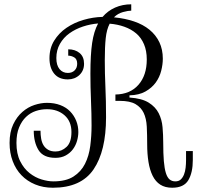

<svg xmlns="http://www.w3.org/2000/svg" viewBox="-20 -860 924 900"><path d="M586.9 -402.8Q645 -398.9 677 -378.9Q709 -358.9 723.9 -329.3Q738.8 -299.8 741.9 -263.9Q745.1 -228 745.1 -191.9Q745.1 -140.1 748 -105Q751 -69.8 757.6 -48.8Q764.2 -27.8 775.1 -18.8Q786.1 -9.8 801.8 -9.8Q817.9 -9.8 827.4 -18.8Q836.9 -27.8 842.5 -42Q848.1 -56.2 850.1 -74Q852.1 -91.8 852.1 -108.9V-151.9H883.8V-109.9Q883.8 -50.8 862.8 -15.4Q841.8 20 787.1 20Q753.9 20 731.4 5.6Q709 -8.8 695.6 -35.9Q682.1 -63 676 -100.6Q669.9 -138.2 669.9 -184.1Q669.9 -229 668 -266.6Q666 -304.2 653.6 -330.6Q641.1 -356.9 615 -372.1Q588.9 -387.2 541 -387.2H521V-417Q589.8 -418 628.9 -462.4Q668 -506.8 668 -581.1Q668 -622.1 655 -652.6Q642.1 -683.1 618.7 -703.1Q595.2 -723.1 563 -734.6Q530.8 -746.1 494.1 -749Q480 -722.2 475.6 -681.2Q471.2 -640.1 471.2 -577.1Q471.2 -517.1 474.1 -452.6Q477.1 -388.2 477.1 -310.1Q477.1 -151.9 418.5 -65.9Q359.9 20 228 20Q182.1 20 144.5 4.4Q106.9 -11.2 80.6 -38.6Q54.2 -65.9 39.6 -104.5Q24.9 -143.1 24.9 -189.9Q24.9 -241.2 42 -277.1Q59.1 -313 85 -335.4Q110.8 -357.9 141.4 -367.9Q171.9 -377.9 200.2 -377.9Q234.9 -377.9 262.5 -367.4Q290 -356.9 308.6 -337.9Q327.1 -318.8 337.2 -293.9Q347.2 -269 347.2 -241.2Q347.2 -221.2 341.1 -199.7Q335 -178.2 322 -160.6Q309.1 -143.1 288.6 -131.6Q268.1 -120.1 240.2 -120.1Q183.1 -120.1 160.6 -156.5Q138.2 -192.9 138.2 -247.1H169.9Q169.9 -228 172.9 -210.4Q175.8 -192.9 183.8 -179.4Q191.9 -166 205.6 -158Q219.2 -149.9 240.2 -149.9Q269 -149.9 292 -171.4Q314.9 -192.9 314.9 -241.2Q314.9 -291 282.5 -319.6Q250 -348.1 200.2 -348.1Q172.9 -348.1 147.5 -339.6Q122.1 -331.1 102.1 -312Q82 -293 69.6 -262.9Q57.1 -232.9 57.1 -189.9Q57.1 -139.2 74.5 -104.5Q91.8 -69.8 118.4 -48.8Q145 -27.8 175 -18.8Q205.1 -9.8 230 -9.8Q289.1 -9.8 324.5 -32.5Q359.9 -55.2 378.4 -92Q397 -128.9 403.1 -176Q409.2 -223.1 409.2 -272Q409.2 -325.2 406.5 -388.7Q403.8 -452.1 403.8 -515.1Q403.8 -604 411.9 -658.4Q419.9 -712.9 439.9 -750Q403.8 -747.1 368.9 -735.6Q334 -724.1 305.9 -704.1Q277.8 -684.1 261 -654.5Q244.1 -625 244.1 -587.9Q244.1 -554.2 259 -536.1Q273.9 -518.1 297.9 -518.1Q317.9 -518.1 329.8 -530Q341.8 -542 341.8 -561Q341.8 -583 327.9 -591.1Q314 -599.1 299.8 -599.1V-628.9Q332 -628.9 353 -611.6Q374 -594.2 374 -561Q374 -528.8 352.1 -508.3Q330.1 -487.8 297.9 -487.8Q255.9 -487.8 233.9 -514.9Q211.9 -542 211.9 -586.9Q211.9 -633.8 233.9 -669.4Q255.9 -705.1 291.5 -729.5Q327.1 -753.9 371.6 -766.8Q416 -779.8 460.9 -780.8Q484.9 -809.1 519.5 -824.5Q554.2 -839.8 595.2 -839.8V-810.1Q581.1 -810.1 556.6 -803.5Q532.2 -796.9 514.2 -778.8Q565.9 -773.9 608.4 -759.5Q650.9 -745.1 680.9 -720.5Q710.9 -695.8 727.1 -661.9Q743.2 -627.9 743.2 -585Q743.2 -558.1 735.6 -528.1Q728 -498 710 -473.1Q691.9 -448.2 661.9 -431.2Q631.8 -414.1 586.9 -413.1Z"/></svg>

Font: Sevillana
Style: Regular
Weight: 400
Designer: Olga Umpeleva
Foundry: Brownfox
Version: Version 1.001